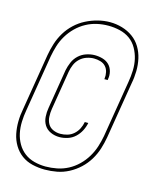

<svg xmlns="http://www.w3.org/2000/svg" viewBox="-113 -791 725 900"><g transform="rotate(15 250.0 -341.5)"><path d="M218 -133Q195 -133 175 -142Q155 -151 144 -168.5Q133 -186 131.5 -208.5Q130 -231 134 -253L165 -443Q169 -463 177.5 -483Q186 -503 202 -518Q218 -533 239 -540Q260 -547 280 -547Q300 -547 318.5 -541.5Q337 -536 349.5 -523.5Q362 -511 367 -492Q372 -473 368 -454Q368 -453 368 -452Q368 -451 368 -450H351Q351 -451 351.5 -451.5Q352 -452 352 -453Q354 -469 350.5 -484.5Q347 -500 337 -511Q327 -522 311.5 -526.5Q296 -531 280 -531Q263 -531 245 -525Q227 -519 213 -506Q199 -493 191.5 -475.5Q184 -458 181 -440L150 -251Q147 -232 148 -213Q149 -194 157.5 -179Q166 -164 182.5 -156.5Q199 -149 218 -149Q235 -149 252 -154Q269 -159 282.5 -171Q296 -183 304 -199Q312 -215 315 -232H332Q328 -212 318.5 -193.5Q309 -175 293.5 -160.5Q278 -146 257.5 -139.5Q237 -133 218 -133ZM191 32Q160 32 130.5 25Q101 18 78 1Q55 -16 40 -41Q25 -66 19 -95Q13 -124 13.5 -155Q14 -186 20 -216L65 -490Q70 -519 79 -547.5Q88 -576 104 -602.5Q120 -629 143 -650.5Q166 -672 193.5 -686Q221 -700 250.5 -707.5Q280 -715 309 -715Q339 -715 368 -706.5Q397 -698 420.5 -681Q444 -664 459 -639Q474 -614 480.5 -585Q487 -556 486.5 -525Q486 -494 480 -464L435 -190Q430 -161 421 -132.5Q412 -104 396 -77.5Q380 -51 357 -29.5Q334 -8 306.5 6.5Q279 21 249.5 26.5Q220 32 191 32ZM191 17Q218 17 246 11.5Q274 6 299.5 -7.5Q325 -21 346 -41.5Q367 -62 382 -87Q397 -112 405.5 -138.5Q414 -165 419 -192L464 -466Q469 -495 470 -523.5Q471 -552 465 -578.5Q459 -605 445.5 -629Q432 -653 410.5 -668.5Q389 -684 361.5 -690.5Q334 -697 306 -697Q278 -697 251 -691Q224 -685 199 -671.5Q174 -658 153 -637.5Q132 -617 117 -592Q102 -567 94 -541Q86 -515 81 -488L36 -214Q31 -186 30 -157.5Q29 -129 34.5 -102.5Q40 -76 53.5 -52.5Q67 -29 88 -13Q109 3 136 10Q163 17 191 17Z"/></g></svg>

Font: Iosevka Curly Thin Oblique
Style: Regular
Weight: 100
Italic angle: -9°
Monospace: yes
Designer: Belleve Invis
Foundry: Belleve Invis
Version: Version 11.1.0; ttfautohint (v1.8.3)